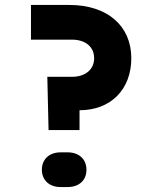

<svg xmlns="http://www.w3.org/2000/svg" viewBox="-20 -750 640 775"><path d="M301 -225V-305C427 -305 510 -389 510 -515C510 -646 413 -730 260 -730H105V-590H270C325 -590 360 -561 360 -515C360 -470 325 -440 271 -440H171L176 -225ZM253 5C299 5 329 -22 329 -65C329 -107 299 -135 254 -135H224C179 -135 149 -107 149 -65C149 -23 179 5 224 5Z"/></svg>

Font: Tekne LDO ExtraBold
Style: Regular
Weight: 800
Monospace: yes
Designer: Alessio Laiso, Mario Rullo, Paolo Rosset
Foundry: Alessio Laiso
Version: Version 1.000;hotconv 1.0.109;makeotfexe 2.5.65596